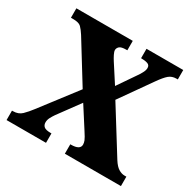

<svg xmlns="http://www.w3.org/2000/svg" viewBox="-156 -878 1050 1041"><g transform="rotate(30 368.5 -357.0)"><path d="M10 0V-59H16Q50 -59 71 -79.5Q92 -100 114 -129L284 -351L129 -602Q113 -627 99 -641Q85 -655 48 -655H35V-714H388V-655H382Q350 -655 339.5 -645Q329 -635 329 -623Q329 -613 337 -597Q345 -581 354 -567L427 -454L503 -565Q511 -576 521 -594Q531 -612 531 -626Q531 -644 515.5 -649.5Q500 -655 478 -655H474V-714H704V-655H695Q668 -655 649 -639Q630 -623 602 -583L466 -390L639 -112Q658 -82 677 -70.5Q696 -59 714 -59H726V0H375V-59H379Q436 -59 436 -92Q436 -103 431 -116Q426 -129 405 -161L323 -289L224 -154Q215 -141 207 -126Q199 -111 199 -95Q199 -78 210.5 -68.5Q222 -59 252 -59H257V0Z"/></g></svg>

Font: Noto Serif SemiCondensed Black
Style: Regular
Weight: 900
Width: 4
Designer: Monotype Design Team
Foundry: Monotype Imaging Inc.
Version: Version 2.014; ttfautohint (v1.8.4.7-5d5b)